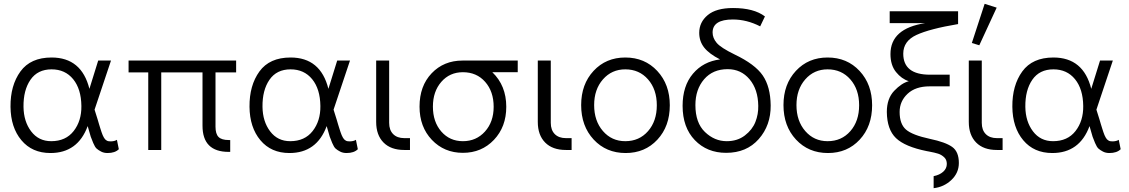

<svg xmlns="http://www.w3.org/2000/svg" viewBox="-20 -785 5912 1005"><path d="M244 16Q148 16 92 -51Q36 -118 35 -226Q34 -338 87 -411Q140 -484 250 -484Q407 -484 448 -320L494 -468H561L475 -211L491 -160Q494 -149 498.5 -134.5Q503 -120 505.5 -112Q508 -104 511.5 -93.5Q515 -83 517.5 -77.5Q520 -72 523.5 -65.5Q527 -59 530 -56Q533 -53 537.5 -50Q542 -47 547 -46Q552 -45 559 -45Q579 -45 592 -53L602 -4Q582 16 543 16Q524 16 509.5 8.5Q495 1 486 -7Q477 -15 468 -36.5Q459 -58 455 -69.5Q451 -81 443 -111Q440 -120 439 -125Q387 16 244 16ZM248 -46Q324 -46 365.5 -99Q407 -152 406 -230Q405 -319 363 -370.5Q321 -422 250 -422Q177 -422 139.5 -367.5Q102 -313 103 -226Q104 -149 143 -97.5Q182 -46 248 -46Z M653 -406V-468H1216V-406H1108V-122Q1108 -84 1124 -68Q1140 -52 1177 -52H1185V10H1177Q1040 10 1040 -127V-406H824V0H756V-406Z M1495 16Q1399 16 1343 -51Q1287 -118 1286 -226Q1285 -338 1338 -411Q1391 -484 1501 -484Q1658 -484 1699 -320L1745 -468H1812L1726 -211L1742 -160Q1745 -149 1749.5 -134.5Q1754 -120 1756.5 -112Q1759 -104 1762.5 -93.5Q1766 -83 1768.5 -77.5Q1771 -72 1774.5 -65.5Q1778 -59 1781 -56Q1784 -53 1788.5 -50Q1793 -47 1798 -46Q1803 -45 1810 -45Q1830 -45 1843 -53L1853 -4Q1833 16 1794 16Q1775 16 1760.5 8.5Q1746 1 1737 -7Q1728 -15 1719 -36.5Q1710 -58 1706 -69.5Q1702 -81 1694 -111Q1691 -120 1690 -125Q1638 16 1495 16ZM1499 -46Q1575 -46 1616.5 -99Q1658 -152 1657 -230Q1656 -319 1614 -370.5Q1572 -422 1501 -422Q1428 -422 1390.5 -367.5Q1353 -313 1354 -226Q1355 -149 1394 -97.5Q1433 -46 1499 -46Z M2017 -468V-142Q2017 -104 2038 -83Q2059 -62 2096 -62H2126V0H2096Q2026 0 1987.5 -39Q1949 -78 1949 -147V-468Z M2176 -227Q2176 -335 2239.5 -401.5Q2303 -468 2401 -468H2690V-407H2557Q2630 -337 2630 -226Q2630 -121 2565.5 -53Q2501 15 2403 15Q2305 15 2240.5 -53Q2176 -121 2176 -227ZM2246 -227Q2246 -147 2290 -96.5Q2334 -46 2403 -46Q2473 -46 2518.5 -96.5Q2564 -147 2564 -226Q2564 -306 2519.5 -356.5Q2475 -407 2403 -407Q2334 -407 2290 -356.5Q2246 -306 2246 -227Z M2863 -468V-142Q2863 -104 2884 -83Q2905 -62 2942 -62H2972V0H2942Q2872 0 2833.5 -39Q2795 -78 2795 -147V-468Z M3255 16Q3153 16 3087.5 -54.5Q3022 -125 3022 -235Q3022 -344 3087 -414Q3152 -484 3253 -484Q3355 -484 3420.5 -413.5Q3486 -343 3486 -234Q3486 -124 3421 -54Q3356 16 3255 16ZM3253 -46Q3326 -46 3372 -98.5Q3418 -151 3418 -234Q3418 -317 3372 -369.5Q3326 -422 3253 -422Q3182 -422 3136 -369.5Q3090 -317 3090 -235Q3090 -152 3136 -99Q3182 -46 3253 -46Z M3781 15Q3681 15 3617 -51.5Q3553 -118 3553 -231Q3553 -335 3607 -399Q3661 -463 3749 -474Q3692 -503 3666 -536Q3640 -569 3640 -613Q3640 -669 3684.5 -706Q3729 -743 3817 -743Q3926 -743 3984 -699L3959 -647Q3889 -683 3816 -683Q3710 -683 3710 -615Q3710 -586 3731.5 -560.5Q3753 -535 3825 -500Q3932 -449 3972.5 -390Q4013 -331 4014 -233Q4015 -129 3951.5 -57Q3888 15 3781 15ZM3784 -46Q3840 -46 3879 -76Q3918 -106 3934 -146.5Q3950 -187 3949 -231Q3948 -317 3903.5 -370Q3859 -423 3789 -423Q3711 -423 3665.5 -370Q3620 -317 3620 -235Q3620 -142 3670 -94Q3720 -46 3784 -46Z M4314 16Q4212 16 4146.5 -54.5Q4081 -125 4081 -235Q4081 -344 4146 -414Q4211 -484 4312 -484Q4414 -484 4479.5 -413.5Q4545 -343 4545 -234Q4545 -124 4480 -54Q4415 16 4314 16ZM4312 -46Q4385 -46 4431 -98.5Q4477 -151 4477 -234Q4477 -317 4431 -369.5Q4385 -422 4312 -422Q4241 -422 4195 -369.5Q4149 -317 4149 -235Q4149 -152 4195 -99Q4241 -46 4312 -46Z M4622 -199Q4622 -269 4660.5 -309.5Q4699 -350 4737 -360Q4699 -372 4670 -408Q4641 -444 4641 -502Q4641 -636 4823 -664H4637V-726H4995V-659Q4846 -634 4777 -602Q4708 -570 4708 -504Q4708 -394 4848 -394H4951V-333H4846Q4772 -333 4730.5 -294Q4689 -255 4689 -199Q4689 -136 4722 -107Q4755 -78 4848 -58Q4929 -41 4964 -16Q4999 9 4999 68Q4999 120 4960 157Q4921 194 4867 200V137Q4898 131 4917 114Q4936 97 4936 73Q4936 51 4922 38Q4908 25 4891 19.5Q4874 14 4842 8Q4835 7 4831 6Q4717 -17 4670 -62Q4623 -107 4622 -199Z M5106 -548 5067 -560 5134 -765 5197 -745ZM5119 -468V-142Q5119 -104 5140 -83Q5161 -62 5198 -62H5228V0H5198Q5128 0 5089.5 -39Q5051 -78 5051 -147V-468Z M5488 16Q5392 16 5336 -51Q5280 -118 5279 -226Q5278 -338 5331 -411Q5384 -484 5494 -484Q5651 -484 5692 -320L5738 -468H5805L5719 -211L5735 -160Q5738 -149 5742.5 -134.5Q5747 -120 5749.5 -112Q5752 -104 5755.5 -93.5Q5759 -83 5761.5 -77.5Q5764 -72 5767.5 -65.5Q5771 -59 5774 -56Q5777 -53 5781.5 -50Q5786 -47 5791 -46Q5796 -45 5803 -45Q5823 -45 5836 -53L5846 -4Q5826 16 5787 16Q5768 16 5753.5 8.5Q5739 1 5730 -7Q5721 -15 5712 -36.5Q5703 -58 5699 -69.5Q5695 -81 5687 -111Q5684 -120 5683 -125Q5631 16 5488 16ZM5492 -46Q5568 -46 5609.5 -99Q5651 -152 5650 -230Q5649 -319 5607 -370.5Q5565 -422 5494 -422Q5421 -422 5383.5 -367.5Q5346 -313 5347 -226Q5348 -149 5387 -97.5Q5426 -46 5492 -46Z"/></svg>

Font: Didact Gothic
Style: Regular
Weight: 400
Designer: Daniel Johnson
Foundry: Daniel Johnson
Version: Version 2.101;PS 002.101;hotconv 1.0.88;makeotf.lib2.5.64775